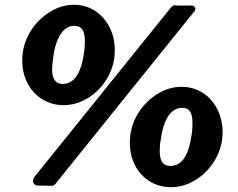

<svg xmlns="http://www.w3.org/2000/svg" viewBox="-20 -773 994 803"><path d="M291 -753C256 -753 223 -744 192 -725C129 -688 84 -622 75 -551C74 -544 73 -533 73 -518C73 -415 145 -333 246 -333C350 -333 444 -424 458 -531C459 -538 460 -550 460 -565C460 -667 390 -753 291 -753ZM794 -727C796 -730 797 -733 797 -736C797 -744 789 -750 781 -750H721L710 -751C706 -751 701 -748 696 -743L123 -32C120 -27 118 -22 118 -17C118 -6 126 3 138 3L185 4C194 4 204 6 211 -3ZM242 -422C213 -422 198 -442 198 -483C198 -490 199 -506 202 -530C213 -615 244 -665 291 -665C322 -665 335 -644 335 -600C335 -583 334 -567 331 -550C319 -465 289 -422 242 -422ZM740 -410C706 -410 673 -401 642 -382C579 -345 534 -279 525 -208C524 -201 523 -189 523 -174C523 -72 593 10 695 10C799 10 893 -80 909 -188C910 -203 911 -213 911 -220C911 -325 841 -410 740 -410ZM693 -79C661 -79 648 -100 648 -141C648 -156 649 -172 652 -187C663 -272 694 -322 742 -322C773 -322 785 -301 785 -258C785 -241 784 -224 781 -207C769 -122 740 -79 693 -79Z"/></svg>

Font: Libre Franklin ExtraBold
Style: Italic
Weight: 800
Italic angle: -8°
Designer: Pablo Impallari, Rodrigo Fuenzalida
Foundry: Impallari Type
Version: Version 1.002; ttfautohint (v1.5)